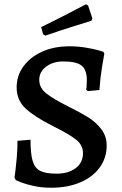

<svg xmlns="http://www.w3.org/2000/svg" viewBox="-20 -868 574 900"><path d="M54 -24 48 -36Q49 -42 52 -65Q55 -88 58.5 -128Q62 -168 62 -208L123 -213Q123 -147 133 -113.5Q143 -80 168.5 -67Q194 -54 245 -54Q301 -54 335 -80Q369 -106 369 -150Q369 -188 336.5 -213.5Q304 -239 238 -272Q235 -274 219 -282Q143 -320 100.5 -359Q58 -398 58 -459Q58 -513 90 -557Q122 -601 178 -626Q234 -651 304 -651Q345 -651 381 -645Q417 -639 438.5 -633Q460 -627 465 -625L469 -616Q466 -602 458 -552.5Q450 -503 446 -446L392 -441L384 -447Q385 -450 386 -463Q387 -476 387 -492Q387 -541 362.5 -560.5Q338 -580 277 -580Q228 -580 196 -555.5Q164 -531 164 -494Q164 -456 197 -430Q230 -404 298 -370Q358 -340 393.5 -318Q429 -296 454.5 -263Q480 -230 480 -186Q480 -128 447.5 -83Q415 -38 356 -13Q297 12 220 12Q176 12 139 4Q102 -4 78 -13.5Q54 -23 54 -24ZM182 -707 173 -741Q235 -771 299.5 -804.5Q364 -838 383 -848L393 -842L413 -782L409 -771Q391 -765 326 -745Q261 -725 193 -701Z"/></svg>

Font: Alegreya SC Medium
Style: Regular
Weight: 500
Designer: Juan Pablo del Peral
Foundry: Huerta Tipografica
Version: Version 2.007; ttfautohint (v1.6)